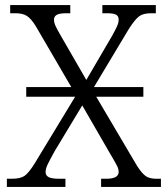

<svg xmlns="http://www.w3.org/2000/svg" viewBox="-20 -734 659 754"><path d="M612 -32V0H377V-32H397Q446 -32 446 -59Q446 -70 439.5 -83Q433 -96 411 -133L303 -320L195 -141Q174 -103 166.5 -87Q159 -71 159 -58Q159 -45 171 -38.5Q183 -32 213 -32H237V0H7V-32H26Q60 -32 76.5 -43.5Q93 -55 116 -92L275 -354H83V-392H260L120 -632Q102 -661 85.5 -671.5Q69 -682 41 -682H20V-714H256V-682H241Q213 -682 202.5 -675.5Q192 -669 192 -657Q192 -646 197.5 -633.5Q203 -621 218 -595L319 -420L420 -593Q433 -616 439.5 -630.5Q446 -645 446 -657Q446 -671 435.5 -676.5Q425 -682 400 -682H382V-714H592V-682H574Q543 -682 527 -670.5Q511 -659 487 -622L349 -392H543V-354H358L518 -83Q538 -52 553 -42Q568 -32 594 -32Z"/></svg>

Font: Noto Serif Light
Style: Regular
Weight: 300
Designer: Monotype Design Team
Foundry: Monotype Imaging Inc.
Version: Version 1.001